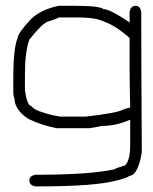

<svg xmlns="http://www.w3.org/2000/svg" viewBox="-20 -478 540 677"><path d="M247.6 -457.5Q331.1 -457.5 345.2 -445.8Q367.2 -445.8 437 -398.9V-436Q440.4 -457.5 458.5 -457.5Q474.1 -457.5 478 -436Q478 -281.7 480 60.1Q465.8 142.1 435.1 142.1Q435.1 147 394 157.7Q317.9 179.2 118.7 179.2H105Q83.5 175.8 83.5 157.7Q83.5 142.1 105 138.2Q297.9 138.2 384.3 118.7Q384.3 116.2 421.4 105Q439 86.9 439 34.7V-55.2H437Q389.2 -33.7 335.4 -33.7Q335.4 -32.2 294.4 -25.9H179.2Q120.6 -38.1 79.6 -59.1Q30.8 -90.8 30.8 -133.3Q27.3 -133.3 26.9 -156.7V-199.7Q26.9 -311 42.5 -344.2Q42.5 -360.4 87.4 -408.7Q122.6 -444.3 187 -457.5ZM67.9 -160.6Q75.7 -104 91.3 -104Q98.1 -91.3 134.3 -80.6Q164.6 -70.8 192.9 -66.9H282.7Q389.6 -79.1 411.6 -90.3Q429.2 -98.1 439 -98.1Q437 -188.5 437 -238.8V-342.3Q437 -346.7 399.9 -373.5Q368.2 -397 321.8 -410.6Q293 -416.5 253.4 -416.5H187Q182.1 -412.1 146 -400.9Q127 -392.6 83.5 -338.4Q67.9 -295.9 67.9 -213.4Z"/></svg>

Font: CEF Fonts CJK Mono
Style: Regular
Weight: 400
Designer: PartyBoss (派对大魔王)
Version: Release 2.25